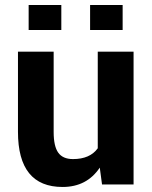

<svg xmlns="http://www.w3.org/2000/svg" viewBox="-20 -734 604 764"><path d="M468 -614.5H338.5V-714H468ZM224 -614.5H94V-714H224ZM229 10Q51.5 10 51.5 -209.5V-528.5H193.5V-208.5Q193.5 -152 211.8 -126.5Q230 -101 270.5 -101Q338 -101 369 -144V-528.5H511.5V0H386L377 -67Q325.5 10 229 10Z"/></svg>

Font: Roberto Sans
Style: Bold
Weight: 700
Designer: Google (font) & Cristiano Sobral (main changes)
Version: Version 1.000;October 12, 2021;FontCreator 14.0.0.2814 64-bi